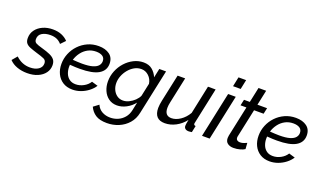

<svg xmlns="http://www.w3.org/2000/svg" viewBox="-113 -1293 3488 2079"><g transform="rotate(20 1631.0 -253.5)"><path d="M181 10Q118 10 64 -9.5Q10 -29 -24 -66L26 -125Q62 -91 102.5 -74.5Q143 -58 189 -58Q249 -58 286.5 -83.5Q324 -109 324 -152Q324 -188 294 -201.5Q264 -215 205 -232Q156 -247 123.5 -260Q91 -273 75.5 -293.5Q60 -314 60 -350Q60 -404 90 -444.5Q120 -485 171 -508Q222 -531 286 -531Q345 -531 389 -512Q433 -493 461 -462L410 -409Q385 -438 354 -451Q323 -464 282 -464Q224 -464 185.5 -440.5Q147 -417 147 -370Q147 -339 169 -326.5Q191 -314 246 -299Q300 -284 337.5 -267.5Q375 -251 394 -227Q413 -203 413 -163Q413 -114 384.5 -75Q356 -36 304 -13Q252 10 181 10Z M703 10Q638 10 592 -19.5Q546 -49 522 -99Q498 -149 498 -211Q498 -274 521.5 -331.5Q545 -389 588 -434Q631 -479 688.5 -505Q746 -531 814 -531Q891 -531 939.5 -495.5Q988 -460 988 -390Q988 -311 918 -270Q848 -229 703 -229Q680 -229 651.5 -230Q623 -231 588 -234Q587 -222 587 -211Q587 -170 601 -134.5Q615 -99 644 -77.5Q673 -56 717 -56Q763 -56 807 -79.5Q851 -103 876 -143L947 -122Q923 -84 884 -54Q845 -24 798.5 -7Q752 10 703 10ZM808 -465Q756 -465 714 -442.5Q672 -420 642.5 -381Q613 -342 599 -295Q632 -293 657.5 -291.5Q683 -290 706 -290Q782 -290 826 -303Q870 -316 889.5 -339Q909 -362 909 -391Q909 -429 881.5 -447Q854 -465 808 -465Z M1178 223Q1094 223 1047 192Q1000 161 976 108L1036 63Q1056 109 1097.5 132Q1139 155 1192 155Q1237 155 1278.5 137.5Q1320 120 1351 84Q1382 48 1393 -6L1412 -98Q1375 -50 1321.5 -22Q1268 6 1215 6Q1159 6 1118.5 -23.5Q1078 -53 1057 -101.5Q1036 -150 1036 -207Q1036 -270 1059.5 -328Q1083 -386 1124 -431.5Q1165 -477 1218.5 -504Q1272 -531 1331 -531Q1393 -531 1431.5 -499Q1470 -467 1491 -418L1513 -522H1591L1481 -6Q1466 68 1421 119Q1376 170 1312.5 196.5Q1249 223 1178 223ZM1258 -66Q1293 -66 1327.5 -83Q1362 -100 1390 -127Q1418 -154 1431 -183L1463 -333Q1455 -386 1418 -420.5Q1381 -455 1333 -455Q1290 -455 1253 -434Q1216 -413 1187.5 -378.5Q1159 -344 1143 -303Q1127 -262 1127 -221Q1127 -179 1143.5 -143.5Q1160 -108 1189.5 -87Q1219 -66 1258 -66Z M1768 10Q1646 10 1646 -122Q1646 -141 1649 -162.5Q1652 -184 1657 -209L1724 -522H1811L1748 -226Q1739 -186 1739 -157Q1739 -66 1817 -66Q1867 -66 1918.5 -100.5Q1970 -135 2005 -195L2074 -522H2162L2074 -108Q2073 -104 2072.5 -101Q2072 -98 2072 -95Q2072 -77 2094 -76L2078 0Q2067 1 2058.5 2.5Q2050 4 2043 4Q2016 4 2002 -8Q1988 -20 1988 -40Q1988 -49 1990 -64.5Q1992 -80 1999 -112Q1954 -54 1893 -22Q1832 10 1768 10Z M2350 -730H2438L2415 -620H2327ZM2306 -522H2394L2283 0H2195Z M2464 -73Q2464 -87 2467 -102L2542 -453H2474L2489 -522H2556L2593 -696H2681L2644 -522H2755L2740 -453H2630L2561 -129Q2560 -125 2559.5 -121.5Q2559 -118 2559 -114Q2559 -93 2572 -83.5Q2585 -74 2604 -74Q2629 -74 2651 -83Q2673 -92 2682 -96L2687 -26Q2669 -13 2633.5 -3Q2598 7 2558 7Q2518 7 2491 -12.5Q2464 -32 2464 -73Z M2975 10Q2910 10 2864 -19.5Q2818 -49 2794 -99Q2770 -149 2770 -211Q2770 -274 2793.5 -331.5Q2817 -389 2860 -434Q2903 -479 2960.5 -505Q3018 -531 3086 -531Q3163 -531 3211.5 -495.5Q3260 -460 3260 -390Q3260 -311 3190 -270Q3120 -229 2975 -229Q2952 -229 2923.5 -230Q2895 -231 2860 -234Q2859 -222 2859 -211Q2859 -170 2873 -134.5Q2887 -99 2916 -77.5Q2945 -56 2989 -56Q3035 -56 3079 -79.5Q3123 -103 3148 -143L3219 -122Q3195 -84 3156 -54Q3117 -24 3070.5 -7Q3024 10 2975 10ZM3080 -465Q3028 -465 2986 -442.5Q2944 -420 2914.5 -381Q2885 -342 2871 -295Q2904 -293 2929.5 -291.5Q2955 -290 2978 -290Q3054 -290 3098 -303Q3142 -316 3161.5 -339Q3181 -362 3181 -391Q3181 -429 3153.5 -447Q3126 -465 3080 -465Z"/></g></svg>

Font: Raleway Medium
Style: Italic
Weight: 500
Italic angle: -12°
Designer: Matt McInerney, Pablo Impallari, Rodrigo Fuenzalida
Foundry: Matt McInerney, Pablo Impallari, Rodrigo Fuenzalida
Version: Version 4.026